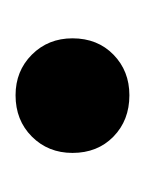

<svg xmlns="http://www.w3.org/2000/svg" viewBox="11 -480 190 253"><g transform="rotate(90 106.5 -354.0)"><path d="M106 -429Q139 -429 160.5 -408Q182 -387 182 -354Q182 -322 160.5 -300.5Q139 -279 106 -279Q74 -279 52.5 -300.5Q31 -322 31 -354Q31 -387 52.5 -408Q74 -429 106 -429Z"/></g></svg>

Font: Prodigy Sans Medium
Style: Regular
Weight: 500
Designer: Wei Huang
Foundry: Wei Huang
Version: Version 1.003; ttfautohint (v1.8.3)